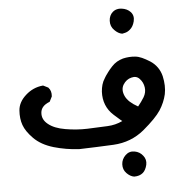

<svg xmlns="http://www.w3.org/2000/svg" viewBox="-50 -422 713 770"><g transform="rotate(-5 306.5 -37.0)"><path d="M459 300.8Q443.4 298.3 429.2 283.7Q415 269 416 247.6Q417 227.1 432.6 211.9Q448.2 196.8 469.7 200.7Q490.7 204.6 502.9 220.7Q516.1 236.8 511.7 257.8Q509.3 268.1 505.1 276.1Q501 284.2 494.6 289.6Q481.4 300.8 460 300.8H459.5ZM248.5 171.9Q196.3 168.9 147.5 154.8Q97.7 140.1 68.4 110.4Q40 81.5 30.8 55.4Q21.5 29.3 23.9 -3.4Q26.4 -37.1 56.6 -64Q86.4 -90.8 125.5 -94.7H127L128.4 -94.2L146 -85.4L147 -85L147.9 -84Q154.3 -77.1 156.7 -68.4Q159.2 -59.6 158.2 -49.3V-48.3L157.7 -47.4L148.9 -29.8L147.9 -27.8L146 -26.9Q112.8 -13.7 110.8 13.2Q108.4 40.5 132.3 59.6Q156.7 79.6 200.7 86.9Q245.6 94.7 289.1 93.3Q333 91.8 370.6 89.8Q402.8 88.4 431.2 74.7Q427.2 71.8 423.8 68.8Q420.4 65.9 417.2 63Q414.1 60.1 410.9 57.4Q407.7 54.7 404.5 51.8Q401.4 48.8 397.9 45.9Q377.9 27.8 368.2 3.7Q358.4 -20.5 359.9 -49.8Q360.4 -57.1 361.6 -64Q362.8 -70.8 364.7 -77.6Q366.7 -84.5 369.6 -90.8Q372.6 -97.2 376.5 -103Q377.9 -105.5 379.4 -107.9Q380.9 -110.4 382.3 -112.5Q383.8 -114.7 385.5 -116.9Q387.2 -119.1 388.7 -121.3Q390.1 -123.5 391.8 -125.7Q393.6 -127.9 395.3 -130.1Q397 -132.3 398.7 -134.5Q400.4 -136.7 402.3 -138.7Q404.3 -140.6 406 -142.8Q407.7 -145 409.7 -147Q414.6 -152.3 419.9 -156.7Q425.3 -161.1 431.2 -164.6Q437 -168 443.1 -170.4Q449.2 -172.9 455.6 -174.8Q481 -180.7 504.9 -178.2Q511.2 -177.7 518.1 -175.8Q524.9 -173.8 532.2 -170.7Q539.6 -167.5 547.4 -163.1Q555.2 -158.7 564 -153.3Q581.1 -142.1 592.3 -126.2Q603.5 -110.4 608.4 -90.3Q617.2 -50.8 610.4 -17.6Q603 15.1 583.5 45.4Q564 75.2 512.2 118.7Q485.8 140.6 454.6 152.6Q423.3 164.6 387.7 166.5Q317.4 169.9 249 171.9ZM499.5 22Q513.2 5.4 524.4 -12.7Q535.6 -31.7 532.7 -51.8Q529.8 -72.8 515.6 -87.4Q502.9 -101.1 482.9 -95.7Q461.9 -90.8 449.2 -70.3Q437.5 -50.3 449.2 -24.4Q455.1 -11.7 467.5 -0.2Q480 11.2 499.5 22ZM460.9 -274.4Q445.3 -276.9 430.7 -292Q415 -307.1 416 -330.1Q416.5 -340.8 420.4 -349.6Q424.3 -358.4 431.6 -364.7Q436.5 -369.1 442.4 -371.6Q448.2 -374 454.8 -374.8Q461.4 -375.5 468.3 -374.5Q490.2 -371.6 503.4 -357.4Q517.1 -342.3 511.7 -319.8Q506.3 -298.3 493.2 -287.6Q488.8 -283.7 483.9 -281Q479 -278.3 473.6 -276.9Q468.3 -275.4 462.4 -274.4H461.9Z"/></g></svg>

Font: NaikaiFont
Style: SemiBold
Weight: 600
Version: Version 1.89